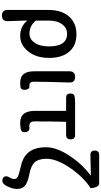

<svg xmlns="http://www.w3.org/2000/svg" viewBox="446 -1283 1037 1969"><g transform="rotate(90 964.5 -298.5)"><path d="M140 200Q82 200 82 142V-38V-276Q82 -416 154 -493Q221 -564 331 -564Q447 -564 510.5 -489.5Q574 -415 574 -284Q574 -149 504 -65Q439 13 347 13Q252 13 190 -60Q191 -19 194 54Q196 111 197 140Q199 200 140 200ZM324 -82Q381 -82 417 -134Q456 -188 456 -282Q456 -468 326 -468Q268 -468 231 -420Q191 -368 191 -279V-213V-147Q246 -82 324 -82Z M832 13Q766 13 737 -26Q711 -60 711 -133V-341V-492Q711 -550 769 -550Q828 -550 826 -490Q818 -236 818 -126Q818 -81 859 -81Q860 -81 861 -81Q876 -85 886.5 -75Q897 -65 900 -47Q907 -1 877 9Q853 13 832 13Z M1242 13Q1175 13 1145 -27Q1117 -64 1117 -140V-458H982Q939 -458 939 -502Q939 -544 980 -547L1019 -550H1214H1363Q1409 -550 1409 -504Q1409 -458 1363 -458H1229Q1225 -305 1225 -134Q1225 -81 1270 -81Q1275 -81 1280 -81Q1326 -90 1335 -43Q1342 -3 1307 7Q1267 13 1242 13Z M1816 194Q1790 185 1788 162Q1786 142 1803 117Q1816 95 1816 75Q1816 51 1792.5 38Q1769 25 1696 9Q1601 -10 1552 -62Q1490 -127 1490 -252Q1490 -363 1582 -500Q1664 -623 1781 -712Q1769 -712 1738 -711Q1622 -709 1569 -707Q1524 -706 1524 -752Q1524 -797 1570 -797H1716H1863Q1884 -797 1898 -766Q1909 -740 1909 -712Q1909 -705 1905 -705H1903Q1792 -631 1702 -499Q1608 -360 1608 -258Q1608 -174 1647 -133Q1682 -97 1762 -82Q1846 -66 1881 -39Q1918 -10 1918 47Q1918 96 1881 164Q1870 182 1853 191Q1834 200 1816 194Z"/></g></svg>

Font: GenSenRounded JP M
Style: Regular
Weight: 500
Version: Version 1.501;PS 1;hotconv 16.6.51;makeotf.lib2.5.65220